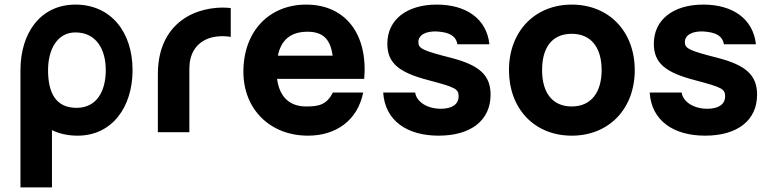

<svg xmlns="http://www.w3.org/2000/svg" viewBox="-20 -575 3352 835"><path d="M317.5 15C466.5 15 556.5 -108 556.5 -270C556.5 -435 463 -555 308 -555C156.5 -555 69 -432 69 -270V240H206V-9C238 6.5 275 15 317.5 15ZM189 -270C189 -360 229 -434 308 -434C399 -434 440 -360 440 -270C440 -179 401 -106 313 -106C222 -106 189 -172 189 -270Z M666.5 -252V0H803.5V-276C803.5 -338 829.5 -382 877.5 -404C909.5 -419 953.5 -420 983.5 -414.5V-540C934.5 -546 858 -540 793 -502C732 -466 666.5 -394 666.5 -252Z M1319.5 15C1441 15 1535 -51 1559.5 -172.5H1427.5C1400.5 -118.5 1365 -112 1311.5 -112C1238 -112 1195 -155 1185 -232H1564C1580.5 -428 1481.5 -555 1311.5 -555C1151.5 -555 1038.5 -440 1038.5 -263C1038.5 -101 1153.5 15 1319.5 15ZM1188.5 -333C1202.5 -401.5 1244.5 -437 1317.5 -437C1383 -437 1417 -406 1426.5 -333Z M1887.5 15C2028.5 15 2113.5 -52 2113.5 -163C2113.5 -247 2066.5 -291 1943.5 -323C1817.5 -355 1799.5 -364 1799.5 -392C1799.5 -423 1832.5 -441 1882.5 -438C1933.5 -434 1962 -420.5 1969.5 -382.5H2108.5C2096 -494.5 2006.5 -555 1879.5 -555C1748.5 -555 1664.5 -489 1664.5 -385C1664.5 -302 1712.5 -260 1844.5 -226C1961.5 -195 1974.5 -188 1974.5 -156C1974.5 -122 1946.5 -102 1897.5 -102C1837.5 -102 1791.5 -132 1785.5 -172.5H1646.5C1654.5 -49 1751.5 15 1887.5 15Z M2466.5 15C2628.5 15 2740.5 -102 2740.5 -270C2740.5 -437 2629.5 -555 2466.5 -555C2306.5 -555 2193.5 -439 2193.5 -270C2193.5 -103 2303.5 15 2466.5 15ZM2337.5 -270C2337.5 -364 2377.5 -428 2466.5 -428C2552.5 -428 2596.5 -366 2596.5 -270C2596.5 -177 2553.5 -112 2466.5 -112C2381.5 -112 2337.5 -173 2337.5 -270Z M3046.5 15C3187.5 15 3272.5 -52 3272.5 -163C3272.5 -247 3225.5 -291 3102.5 -323C2976.5 -355 2958.5 -364 2958.5 -392C2958.5 -423 2991.5 -441 3041.5 -438C3092.5 -434 3121 -420.5 3128.5 -382.5H3267.5C3255 -494.5 3165.5 -555 3038.5 -555C2907.5 -555 2823.5 -489 2823.5 -385C2823.5 -302 2871.5 -260 3003.5 -226C3120.5 -195 3133.5 -188 3133.5 -156C3133.5 -122 3105.5 -102 3056.5 -102C2996.5 -102 2950.5 -132 2944.5 -172.5H2805.5C2813.5 -49 2910.5 15 3046.5 15Z"/></svg>

Font: Eudonet ExtraBold
Style: Regular
Weight: 800
Designer: Mikhail Sharanda
Foundry: Mikhail Sharanda
Version: Version 4.503;Glyphs 3.1.2 (3151)